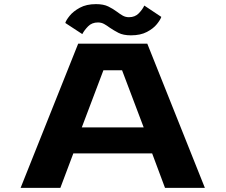

<svg xmlns="http://www.w3.org/2000/svg" viewBox="-20 -912 1097 932"><path d="M974.5 0H781L718.5 -167.5H336L273 0H80L359.5 -700H695ZM482 -571 377 -293.5H677.5L572.5 -571ZM615.5 -740.5Q578.5 -740.5 555.2 -752.5Q532 -764.5 513 -777.5Q499 -788 485.5 -795.5Q472 -803 455.5 -803Q426 -803 407.5 -784Q389 -765 379.5 -746.5L297 -800.5Q300.5 -813.5 318 -835.2Q335.5 -857 367.5 -874.5Q399.5 -892 446 -892Q482.5 -892 505.8 -880.5Q529 -869 547 -855.5Q561.5 -844.5 575.2 -836.5Q589 -828.5 606 -828.5Q635.5 -828.5 653.8 -847.5Q672 -866.5 680.5 -885L763 -830Q758.5 -816 741.5 -794.8Q724.5 -773.5 693.2 -757Q662 -740.5 615.5 -740.5Z"/></svg>

Font: Trispace Expanded
Style: Bold
Weight: 700
Width: 7
Designer: Tyler Finck
Foundry: Etcetera Type Company
Version: Version 1.210; ttfautohint (v1.8.3)